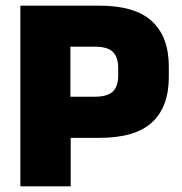

<svg xmlns="http://www.w3.org/2000/svg" viewBox="-20 -659 642 679"><path d="M332 -171.5H174V-317H315Q359.5 -317 378.8 -335Q398 -353 398 -392.5V-418Q398 -457.5 378.8 -475.8Q359.5 -494 315 -494H174V-639H331Q458 -639 517.5 -583.8Q577 -528.5 577 -423.5V-386.5Q577 -281 517.5 -226.2Q458 -171.5 332 -171.5ZM230 0H52V-639H229V-276.5L230 -194Z"/></svg>

Font: Anek Malayalam Medium ExtraBold
Style: Regular
Weight: 800
Version: Version 1.003